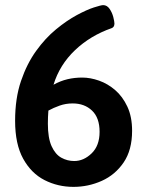

<svg xmlns="http://www.w3.org/2000/svg" viewBox="-20 -723 575 750"><path d="M267 7Q206 7 154 -19.5Q102 -46 70.5 -103Q39 -160 39 -251Q39 -339 62 -406.5Q85 -474 121 -524Q157 -574 199 -608.5Q241 -643 280 -664Q319 -685 347 -694Q375 -703 383 -703Q398 -703 408 -688.5Q418 -674 422.5 -656.5Q427 -639 427 -631Q427 -617 416 -613Q333 -584 273 -527Q213 -470 189 -392Q216 -407 243.5 -413.5Q271 -420 301 -420Q333 -420 367 -408Q401 -396 430 -371Q459 -346 477.5 -306.5Q496 -267 496 -212Q496 -137 463 -88.5Q430 -40 377.5 -16.5Q325 7 267 7ZM270 -94Q307 -94 338 -124Q369 -154 369 -208Q369 -263 339.5 -291Q310 -319 264 -319Q237 -319 213 -310.5Q189 -302 169 -291Q167 -266 167 -240Q167 -184 181.5 -152Q196 -120 219.5 -107Q243 -94 270 -94Z"/></svg>

Font: Asap SemiBold
Style: Regular
Weight: 600
Designer: Pablo Cosgaya
Foundry: Omnibus-Type
Version: Version 3.001; ttfautohint (v1.8.3)